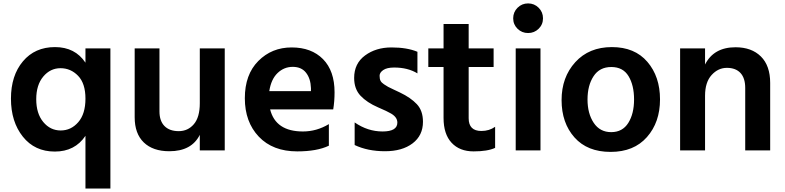

<svg xmlns="http://www.w3.org/2000/svg" viewBox="-20 -847 4580 1120"><path d="M478.5 -481.4V-564.5H624V252.9H478.5V-54.7Q417 37.1 299.8 37.1Q182.6 37.1 113.3 -49.8Q43.9 -136.7 43.9 -271.5Q43.9 -406.2 113.8 -489.3Q183.6 -572.3 300.8 -572.3Q418 -572.3 478.5 -481.4ZM232.4 -400.4Q191.4 -351.6 191.4 -268.1Q191.4 -184.6 232.4 -135.3Q273.4 -85.9 334 -85.9Q394.5 -85.9 436.5 -134.3Q478.5 -182.6 478.5 -271.5Q478.5 -360.4 435.5 -404.8Q392.6 -449.2 333 -449.2Q273.4 -449.2 232.4 -400.4Z M765.6 -163.1V-564.5H910.2V-197.3Q910.2 -141.6 939.5 -111.8Q968.8 -82 1022.5 -82Q1076.2 -82 1110.8 -122.6Q1145.5 -163.1 1145.5 -245.1V-564.5H1291V30.3H1145.5V-60.5Q1097.7 35.2 967.8 35.2Q872.1 35.2 818.8 -16.1Q765.6 -67.4 765.6 -163.1Z M1931.6 -308.6Q1931.6 -255.9 1923.8 -209H1555.7Q1587.9 -80.1 1747.1 -80.1Q1827.1 -80.1 1898.4 -123V2.9Q1829.1 36.1 1713.9 36.1Q1571.3 36.1 1489.7 -49.8Q1408.2 -135.7 1408.2 -273.9Q1408.2 -412.1 1486.8 -491.2Q1565.4 -570.3 1681.2 -570.3Q1796.9 -570.3 1864.3 -502Q1931.6 -433.6 1931.6 -308.6ZM1550.8 -315.4H1793.9V-333Q1792 -388.7 1765.1 -422.9Q1738.3 -457 1687.5 -457Q1636.7 -457 1599.1 -420.9Q1561.5 -384.8 1550.8 -315.4Z M2045.9 -392.6Q2045.9 -476.6 2109.4 -523.4Q2172.9 -570.3 2263.7 -570.3Q2354.5 -570.3 2415 -544.9V-418.9Q2359.4 -453.1 2279.3 -453.1Q2237.3 -453.1 2215.8 -438.5Q2194.3 -423.8 2194.3 -405.3Q2194.3 -386.7 2199.7 -376Q2205.1 -365.2 2219.7 -355.5Q2234.4 -345.7 2244.1 -340.3Q2253.9 -335 2278.3 -323.7Q2302.7 -312.5 2312.5 -307.6Q2376 -277.3 2411.6 -239.3Q2447.3 -201.2 2447.3 -136.7Q2447.3 -56.6 2386.7 -10.7Q2326.2 35.2 2225.6 35.2Q2125 35.2 2048.8 -1V-132.8Q2125 -80.1 2211.4 -80.1Q2297.9 -80.1 2297.9 -131.8Q2297.9 -167 2252 -189.5L2231.4 -200.2Q2219.7 -206.1 2185.5 -220.7Q2120.1 -249 2083 -288.6Q2045.9 -328.1 2045.9 -392.6Z M2478.5 -456.1V-564.5H2567.4V-707H2713.9V-564.5H2859.4V-456.1H2713.9V-157.2Q2713.9 -83 2788.1 -83Q2834 -83 2868.2 -107.4V15.6Q2824.2 36.1 2742.7 36.1Q2661.1 36.1 2614.3 -14.2Q2567.4 -64.5 2567.4 -159.2V-456.1Z M2999 -679.2Q2973.6 -704.1 2973.6 -740.2Q2973.6 -776.4 2999 -801.8Q3024.4 -827.1 3060.5 -827.1Q3096.7 -827.1 3122.1 -801.8Q3147.5 -776.4 3147.5 -740.2Q3147.5 -704.1 3122.1 -679.2Q3096.7 -654.3 3060.5 -654.3Q3024.4 -654.3 2999 -679.2ZM2988.3 30.3V-564.5H3132.8V30.3Z M3331.1 -45.4Q3255.9 -129.9 3255.9 -263.2Q3255.9 -396.5 3335.9 -484.4Q3416 -572.3 3549.3 -572.3Q3682.6 -572.3 3756.3 -486.3Q3830.1 -400.4 3830.1 -267.1Q3830.1 -133.8 3753.9 -47.4Q3677.7 39.1 3542 39.1Q3406.2 39.1 3331.1 -45.4ZM3442.4 -402.3Q3407.2 -348.6 3407.2 -266.6Q3407.2 -184.6 3443.4 -130.4Q3479.5 -76.2 3545.4 -76.2Q3611.3 -76.2 3645 -129.9Q3678.7 -183.6 3678.7 -266.6Q3678.7 -349.6 3646.5 -402.8Q3614.3 -456.1 3545.9 -456.1Q3477.5 -456.1 3442.4 -402.3Z M3947.3 30.3V-564.5H4092.8V-470.7Q4143.6 -571.3 4270.5 -571.3Q4364.3 -571.3 4418.5 -517.6Q4472.7 -463.9 4472.7 -363.3V30.3H4327.1V-334Q4327.1 -391.6 4299.3 -421.4Q4271.5 -451.2 4220.2 -451.2Q4168.9 -451.2 4130.9 -409.2Q4092.8 -367.2 4092.8 -288.1V30.3Z"/></svg>

Font: GenEi M Gothic v2 Bold
Style: Regular
Weight: 700
Version: Version 2.0